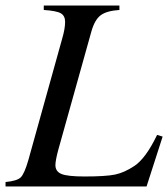

<svg xmlns="http://www.w3.org/2000/svg" viewBox="-28 -673 607 693"><path d="M559 -180 501 0H-8V-16Q34 -20 47 -33Q60 -46 74 -94L196 -532Q207 -569 207 -594Q207 -616 191.5 -625Q176 -634 130 -637V-653H403V-637Q357 -634 335.5 -618Q314 -602 302 -560L182 -131Q172 -93 172 -77Q172 -54 194 -45Q216 -36 277 -36Q354 -36 387.5 -43Q421 -50 457 -74Q498 -101 539 -186Z"/></svg>

Font: STIX MathJax Main
Style: Italic
Weight: 400
Italic angle: -16.33°
Designer: MicroPress Inc., with final additions and corrections provided by Coen Hoffman, Elsevier (retired)
Version: Version 1.1.1